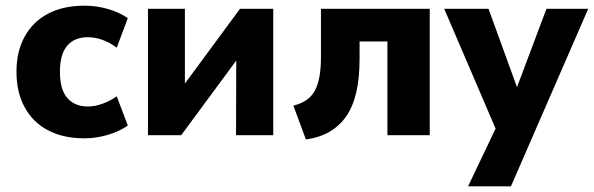

<svg xmlns="http://www.w3.org/2000/svg" viewBox="-20 -476 2091 676"><path d="M278 11Q203 11 149.5 -17Q96 -45 67 -98Q38 -151 38 -223Q38 -295 67 -347.5Q96 -400 149.5 -428Q203 -456 278 -456Q319 -456 359.5 -444.5Q400 -433 430 -412L391 -308Q369 -325 342.5 -335Q316 -345 289 -345Q242 -345 216.5 -315Q191 -285 191 -223Q191 -161 217 -131Q243 -101 290 -101Q314 -101 341.5 -111Q369 -121 391 -137L430 -34Q400 -13 359 -1Q318 11 278 11Z M501 0V-445H631V-129H592L825 -445H942V0H811L812 -316H851L618 0Z M1057 15 1013 -104Q1040 -111 1058.5 -123.5Q1077 -136 1088 -156Q1099 -176 1104.5 -205Q1110 -234 1110 -274V-445H1493V0H1344V-330H1246V-269Q1246 -203 1235 -153.5Q1224 -104 1201 -69.5Q1178 -35 1142.5 -13.5Q1107 8 1057 15Z M1628 180 1740 -55V12L1544 -445H1700L1813 -134H1787L1904 -445H2051L1779 180Z"/></svg>

Font: Nunito Sans 12pt ExtraLight
Style: Weight 830 Width 84 Optical size 12.0 YTLC 445
Weight: 830
Width: 4
Designer: Vernon Adams
Foundry: Vernon Adams
Version: Version 3.101;gftools[0.9.27]